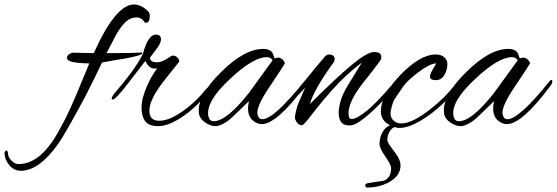

<svg xmlns="http://www.w3.org/2000/svg" viewBox="-263 -560 2494 860"><path d="M-170 205Q-200 205 -221 180Q-242 155 -243 126Q-240 114 -234 114Q-228 114 -227 129.5Q-226 145 -211 160Q-196 175 -181 175Q-96 175 -26 70Q-7 42 21 -11.5Q49 -65 83 -146L137 -276Q37 -277 37 -300Q37 -311 47 -317.5Q57 -324 63 -324Q63 -324 63 -324Q64 -324 88 -323.5Q112 -323 157 -322Q255 -540 337 -540Q369 -540 400 -510Q408 -502 408 -489Q408 -458 390 -458Q385 -458 380 -466Q376 -473 367 -477.5Q358 -482 350 -482Q320 -482 297.5 -459.5Q275 -437 255.5 -401Q236 -365 214 -322H226Q335 -322 371 -325Q375 -324 375 -321Q375 -313 304 -299Q276 -295 249 -290Q222 -285 194 -280Q181 -252 162 -213.5Q143 -175 119 -128Q72 -40 42 12Q12 64 0 81Q-87 205 -170 205Z M446 5Q403 5 387 -17.5Q371 -40 371 -78Q371 -120 397 -178Q407 -201 418 -219.5Q429 -238 441 -254Q437 -253 434 -253Q431 -253 428 -253Q404 -253 388 -287L314 -191Q255 -114 242 -114Q237 -114 237 -118Q237 -123 242 -131Q245 -137 254 -147Q292 -191 324 -234Q356 -277 377 -318Q400 -405 435 -405Q458 -405 458 -384Q458 -365 433 -334Q409 -303 409 -302Q409 -281 440 -281Q458 -281 480 -294L506 -310Q508 -311 512 -311Q524 -311 533 -301Q542 -291 539 -283L470 -196Q406 -114 406 -64Q406 -19 450 -19Q480 -19 514.5 -37Q549 -55 581.5 -81.5Q614 -108 636 -133L660 -161Q662 -163 665 -166Q668 -169 670 -169Q677 -169 677 -162Q677 -160 675 -155Q673 -150 668 -144L636 -108Q613 -82 579.5 -55.5Q546 -29 510.5 -12Q475 5 446 5Z M703 5Q679 5 655 -12Q631 -29 628 -52Q618 -129 725 -235Q831 -341 916 -341Q939 -341 952 -330Q959 -323 962.5 -311Q966 -299 968 -299Q972 -299 975 -300.5Q978 -302 982 -302Q994 -302 1003 -293Q1012 -284 1013 -277Q1014 -275 949 -178Q884 -83 890 -49Q895 -26 912 -26Q964 -26 1102 -198Q1105 -202 1108 -202Q1113 -202 1113 -195Q1113 -187 1104 -175Q977 -4 909 -4Q900 -4 892 -7Q848 -24 848 -73Q848 -90 852 -107L790 -47Q762 -19 739.5 -7Q717 5 703 5ZM694 -17Q752 -17 852 -144L958 -290Q950 -304 932 -304Q871 -304 767 -206Q659 -106 670 -41Q675 -17 694 -17Z M1303 2Q1276 2 1265 -13.5Q1254 -29 1254 -52Q1254 -110 1294 -176L1358 -280Q1290 -230 1223 -155Q1205 -135 1182.5 -108Q1160 -81 1133 -46Q1097 1 1090 1Q1076 1 1067 -11.5Q1058 -24 1058 -34Q1058 -42 1063 -63.5Q1068 -85 1075 -101Q1082 -118 1089.5 -134.5Q1097 -151 1104 -167L1044 -104Q1042 -102 1032 -92Q1022 -82 1016 -82Q1011 -82 1011 -89Q1011 -91 1012.5 -94.5Q1014 -98 1019 -103Q1034 -118 1050 -135Q1066 -152 1083 -174Q1092 -185 1110 -207.5Q1128 -230 1149.5 -256Q1171 -282 1190 -304Q1195 -311 1201 -313.5Q1207 -316 1209 -316Q1236 -316 1236 -295Q1236 -289 1233 -283Q1143 -159 1125 -94Q1241 -210 1311.5 -268.5Q1382 -327 1412 -327Q1428 -327 1436.5 -322Q1445 -317 1445 -303Q1445 -298 1444 -295Q1441 -288 1403 -239Q1380 -211 1362.5 -188Q1345 -165 1334 -148Q1316 -120 1307 -95.5Q1298 -71 1298 -54Q1298 -47 1300 -37Q1302 -27 1312 -27Q1335 -27 1384 -67Q1407 -87 1427 -107.5Q1447 -128 1465 -148Q1469 -152 1478 -163.5Q1487 -175 1489 -175Q1493 -175 1493 -167Q1493 -163 1488.5 -153.5Q1484 -144 1479 -139Q1468 -126 1446.5 -103Q1425 -80 1398.5 -56Q1372 -32 1347 -15Q1322 2 1303 2Z M1382 280Q1373 280 1373 269Q1373 264 1382 261Q1400 258 1418 255Q1436 252 1454 250Q1489 239 1489 192Q1489 179 1463 141Q1437 104 1437 85Q1437 57 1449.5 33.5Q1462 10 1484 1Q1443 -19 1443 -62Q1443 -133 1530 -224Q1619 -316 1689 -316Q1713 -316 1727 -303.5Q1741 -291 1741 -273Q1741 -248 1729 -227Q1715 -201 1689 -201Q1663 -201 1663 -217Q1663 -228 1676 -250Q1690 -273 1690 -274Q1690 -276 1687 -276Q1659 -273 1609 -235Q1587 -218 1570.5 -203Q1554 -188 1544 -174L1505 -117Q1495 -101 1487 -62Q1483 -39 1497 -23Q1511 -7 1534 -7Q1584 -7 1666 -72Q1732 -124 1772 -177Q1777 -183 1784 -183Q1797 -183 1786 -169Q1731 -96 1657 -43Q1578 13 1527 13Q1516 13 1507 10Q1506 10 1505.5 9.5Q1505 9 1504 9Q1489 16 1480.5 32Q1472 48 1472 68Q1472 79 1501 116Q1531 153 1531 181Q1531 228 1478 257Q1434 280 1382 280Z M1801 5Q1777 5 1753 -12Q1729 -29 1726 -52Q1716 -129 1823 -235Q1929 -341 2014 -341Q2037 -341 2050 -330Q2057 -323 2060.5 -311Q2064 -299 2066 -299Q2070 -299 2073 -300.5Q2076 -302 2080 -302Q2092 -302 2101 -293Q2110 -284 2111 -277Q2112 -275 2047 -178Q1982 -83 1988 -49Q1993 -26 2010 -26Q2062 -26 2200 -198Q2203 -202 2206 -202Q2211 -202 2211 -195Q2211 -187 2202 -175Q2075 -4 2007 -4Q1998 -4 1990 -7Q1946 -24 1946 -73Q1946 -90 1950 -107L1888 -47Q1860 -19 1837.5 -7Q1815 5 1801 5ZM1792 -17Q1850 -17 1950 -144L2056 -290Q2048 -304 2030 -304Q1969 -304 1865 -206Q1757 -106 1768 -41Q1773 -17 1792 -17Z"/></svg>

Font: Alex Brush
Style: Regular
Weight: 400
Designer: Robert E. Leuschke
Foundry: Robert E. Leuschke
Version: Version 1.111; ttfautohint (v1.8.4.7-5d5b)